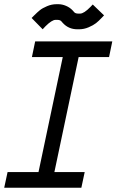

<svg xmlns="http://www.w3.org/2000/svg" viewBox="-30 -877 545 897"><path d="M130.4 -805.7Q144.5 -819.8 156.2 -829.3Q168 -838.9 189.7 -848.1Q211.4 -857.4 234.4 -857.4H242.2Q260.3 -857.4 278.6 -849.6Q296.9 -841.8 309.6 -828.1L317.4 -819.3Q323.2 -813.5 335.9 -813.5H344.2Q362.3 -813.5 392.6 -844.7L403.3 -856L456.1 -805.2L445.3 -793.9Q431.2 -778.8 418.5 -768.8Q405.8 -758.8 384 -749.5Q362.3 -740.2 339.4 -740.2H331.1Q290 -740.2 262.7 -770.5L255.9 -778.3Q250 -784.2 237.3 -784.2H229.5Q212.4 -784.2 182.1 -753.9L169.4 -740.2L117.7 -793ZM350.1 0H-10.3L5.4 -73.2H149.9L263.2 -610.4H119.1L134.3 -683.6H494.6L479.5 -610.4H337.4L224.1 -73.2H365.7Z"/></svg>

Font: Anka/Coder Narrow
Style: Italic
Weight: 400
Width: 3
Italic angle: -12°
Monospace: yes
Version: Version 001.100